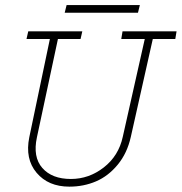

<svg xmlns="http://www.w3.org/2000/svg" viewBox="-20 -712 706 746"><path d="M238.8 -692.4 231.4 -662.6H516.1L523.4 -692.4ZM249.5 13.2Q167.5 13.2 122.1 -40.8Q76.7 -94.7 93.8 -178.7L173.8 -560.5H83L89.8 -590.3H299.8L293 -560.5H205.1L123.5 -178.7Q106.9 -102.1 144.5 -59.3Q182.1 -16.6 255.4 -16.6Q325.7 -16.6 383.3 -61.5Q440.9 -106.4 457 -180.2L542.5 -560.5H451.2L456.1 -590.3H666L661.1 -560.5H573.7L488.3 -180.2Q474.1 -116.7 437.5 -72.3Q400.9 -27.8 353 -7.3Q305.2 13.2 249.5 13.2Z"/></svg>

Font: Compagnon Light Italic
Style: Regular
Weight: 400
Italic angle: -12°
Designer: Valentin Papon
Foundry: Velvetyne Type Foundry
Version: Version 1.000;PS 001.000;hotconv 1.0.88;makeotf.lib2.5.64775